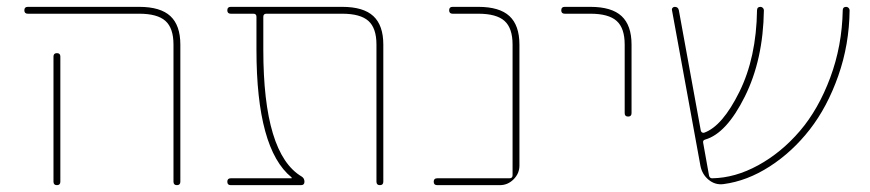

<svg xmlns="http://www.w3.org/2000/svg" viewBox="-20 -540 2538 560"><path d="M136 -375Q136 -385 146 -385Q156 -385 156 -375V-20V-10Q156 0 146 0Q136 0 136 -10V-20ZM61 -500Q51 -500 51 -510Q51 -520 61 -520H386Q448 -520 477 -493Q506 -466 506 -410V-10Q506 0 496 0Q486 0 486 -10V-410Q486 -458 462.5 -479Q439 -500 386 -500Z M830 -20Q831 -20 831 -21L830 -23Q728 -106 728 -395V-491Q728 -500 719 -500H653Q643 -500 643 -510Q643 -520 653 -520H978Q1040 -520 1069 -493Q1098 -466 1098 -410V-10Q1098 0 1088 0Q1078 0 1078 -10V-410Q1078 -458 1054.5 -479Q1031 -500 978 -500H757Q748 -500 748 -491V-395Q748 -91 860 -25Q868 -20 868 -10Q868 0 858 0H653Q643 0 643 -10Q643 -20 653 -20Z M1255 0Q1245 0 1245 -10Q1245 -20 1255 -20H1466Q1475 -20 1475 -29V-410Q1475 -458 1451.5 -479Q1428 -500 1375 -500H1300Q1290 -500 1290 -510Q1290 -520 1300 -520H1375Q1437 -520 1466 -493Q1495 -466 1495 -410V-57Q1495 -34 1478 -17Q1461 0 1438 0Z M1627 -500Q1617 -500 1617 -510Q1617 -520 1627 -520H1702Q1764 -520 1793 -493Q1822 -466 1822 -410V-210Q1822 -200 1812 -200Q1802 -200 1802 -210V-410Q1802 -458 1778.5 -479Q1755 -500 1702 -500Z M2090 -3Q2066 0 2047 -15.5Q2028 -31 2023 -56L1940 -510Q1939 -514 1941.5 -517Q1944 -520 1948 -520Q1958 -520 1960 -510L2024 -159Q2025 -155 2028 -153.5Q2031 -152 2034 -153Q2087 -172 2136.5 -272Q2186 -372 2188 -510Q2188 -520 2198 -520Q2202 -520 2205 -517Q2208 -514 2208 -510Q2206 -366 2152.5 -258.5Q2099 -151 2037 -133Q2029 -131 2031 -123L2048 -28Q2050 -20 2057 -20Q2124 -21 2191.5 -58Q2259 -95 2313 -158Q2367 -221 2401.5 -313.5Q2436 -406 2438 -510Q2438 -520 2448 -520Q2452 -520 2455 -517Q2458 -514 2458 -510Q2457 -410 2425 -319Q2393 -228 2342 -162.5Q2291 -97 2225 -54.5Q2159 -12 2090 -3Z"/></svg>

Font: Rounded Mplus 1c Thin
Style: Regular
Weight: 250
Version: Version 1.059.20150529